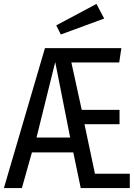

<svg xmlns="http://www.w3.org/2000/svg" viewBox="-32 -949 675 969"><path d="M375.4 0 337.9 -180H129.2L78.5 0H-12.3L194.9 -706.2H580.5L569.7 -633.8H328.2L380.5 -394.4H571.3V-322.1H394.4L447.2 -72.3H623.1V0ZM246.7 -635.9 152.3 -254.9H322.1ZM251.8 -821 454.9 -929.2 493.8 -855.4 274.9 -774.9Z"/></svg>

Font: Fira Code Fixed
Style: Regular
Weight: 400
Monospace: yes
Designer: Carrois Corporate, Edenspiekermann AG, Nikita Prokopov
Foundry: Carrois Corporate, Edenspiekermann AG, Nikita Prokopov
Version: Version 5.002